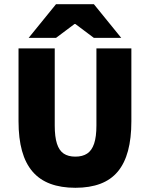

<svg xmlns="http://www.w3.org/2000/svg" viewBox="-20 -880 712 912"><path d="M338 12Q270 12 219 -7Q168 -26 134.5 -65Q101 -104 84.5 -163.5Q68 -223 68 -304V-650H240V-284Q240 -230 250.5 -197.5Q261 -165 282.5 -150.5Q304 -136 338 -136Q372 -136 394 -150.5Q416 -165 427 -197.5Q438 -230 438 -284V-650H604V-304Q604 -223 588 -163.5Q572 -104 539.5 -65Q507 -26 456.5 -7Q406 12 338 12ZM116 -700 246 -860H426L556 -700H426L338 -766H334L246 -700Z"/></svg>

Font: Source Sans 3 Black
Style: Regular
Weight: 900
Designer: Paul D. Hunt
Foundry: Adobe
Version: Version 3.046;hotconv 1.0.118;makeotfexe 2.5.65603